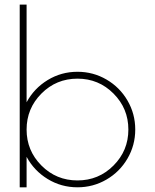

<svg xmlns="http://www.w3.org/2000/svg" viewBox="-20 -798 660 818"><path d="M310.1 -492.2Q377 -492.2 433.6 -459.2Q490.2 -426.3 523.2 -369.6Q556.2 -313 556.2 -246.1Q556.2 -179.2 523.2 -122.6Q490.2 -65.9 433.6 -33Q377 0 310.1 0Q240.7 0 182.9 -35.4Q125 -70.8 93.3 -129.9V0H64V-246.1V-778.3H93.3V-362.3Q125 -421.4 182.9 -456.8Q240.7 -492.2 310.1 -492.2ZM463.6 -399.4Q400.4 -462.9 310.1 -462.9Q219.7 -462.9 156.5 -399.4Q93.3 -335.9 93.3 -246.1Q93.3 -156.2 156.5 -92.8Q219.7 -29.3 310.1 -29.3Q400.4 -29.3 463.6 -92.8Q526.9 -156.2 526.9 -246.1Q526.9 -335.9 463.6 -399.4Z"/></svg>

Font: Cherry
Style: Light
Weight: 300
Designer: Amin Abedi
Version: Version 1.00 ; ttfautohint (v1.6)